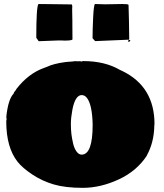

<svg xmlns="http://www.w3.org/2000/svg" viewBox="-20 -905 806 943"><path d="M738.8 -295.4Q737.8 -290.5 737.8 -289.6V-285.6Q736.3 -205.1 700.7 -140.6H701.2Q651.4 -64.5 562.3 -23.4Q473.1 17.6 386.7 17.6Q300.3 17.6 243.4 0.7Q186.5 -16.1 138.2 -48.3Q89.8 -80.6 66.4 -110.4Q10.7 -180.7 10.7 -309.1Q10.7 -313.5 12.2 -316.4V-324.2Q10.7 -326.2 10.7 -328.1L11.7 -333.5H11.2Q20.5 -418.9 47.4 -445.8Q47.4 -451.2 54.2 -458V-457.5L61.5 -469.2Q119.1 -543 193.4 -570.3L210.4 -576.7Q242.7 -592.3 300.8 -600.1L316.4 -601.6Q319.8 -602.1 330.3 -602.5Q340.8 -603 345.2 -604.5L366.2 -604Q367.7 -604.5 369.6 -604.5Q371.6 -604.5 374 -604L373.5 -604.5Q376.5 -603 382.3 -603Q384.3 -605 389.2 -605Q495.1 -605 569.3 -561.5L579.1 -557.1Q738.8 -480.5 738.8 -295.4ZM435.1 -292.5Q433.1 -389.6 407.2 -423.8Q396.5 -438 381.1 -438Q365.7 -438 354 -420.2Q342.3 -402.3 335.2 -364.3Q328.1 -326.2 328.1 -296.6Q328.1 -267.1 330.8 -245.8Q333.5 -224.6 338.9 -200.9Q344.2 -177.2 355.5 -161.4Q366.7 -145.5 380.9 -145.5Q435.1 -145.5 435.1 -292.5ZM497.1 -883.8 580.1 -885.3Q609.9 -885.3 611.3 -881.3Q613.8 -807.1 614.7 -714.4Q613.3 -711.4 613.3 -709.5L609.9 -710L447.3 -703.1L434.6 -717.3Q434.6 -758.8 437.5 -819.1Q440.4 -879.4 446.3 -885.3Q473.1 -883.8 497.1 -883.8ZM434.6 -716.8V-717.3ZM612.8 -709 619.6 -708.5Q619.6 -700.2 612.8 -700.2Q609.9 -700.2 607.9 -702.1ZM334.5 -850.1 335.4 -802.2V-787.1Q335.4 -733.9 335.9 -710.9Q331.1 -705.6 296.4 -705.6L286.1 -706.1H261.2L169.9 -702.6L158.2 -719.7Q158.2 -873 168.9 -885.3Q186.5 -884.8 243.4 -884.5Q300.3 -884.3 331.5 -883.3Q335 -882.3 335 -871.1L334.5 -865.7Z"/></svg>

Font: Bowlby One
Style: Regular
Weight: 400
Designer: vernon adams
Foundry: vernon adams
Version: Version 1.001